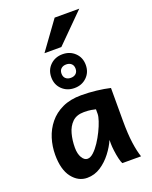

<svg xmlns="http://www.w3.org/2000/svg" viewBox="-188 -1141 988 1252"><g transform="rotate(-20 306.5 -514.5)"><path d="M571.8 0H441.9Q435.1 -11.7 428.7 -38.8Q422.4 -65.9 418.7 -95.5Q415 -125 415 -143.1V-170.9Q397 -128.9 364.7 -86.7Q332.5 -44.4 289.6 -16.1Q246.6 12.2 195.3 12.2Q133.8 12.2 91.3 -42.2Q48.8 -96.7 48.8 -200.2Q48.8 -258.3 65.9 -313.2Q83 -368.2 118.7 -412.1Q154.3 -456.1 209.5 -481.9Q264.6 -507.8 340.3 -507.8Q393.6 -507.8 446 -501.7Q498.5 -495.6 540 -485.8V-258.8Q540 -166.5 548.8 -103.8Q557.6 -41 571.8 0ZM400.4 -356.4V-388.7Q390.1 -391.1 370.6 -394.8Q351.1 -398.4 319.8 -398.4Q268.6 -398.4 239.3 -370.1Q210 -341.8 197.8 -296.4Q185.5 -251 185.5 -200.2Q185.5 -157.2 201.4 -130.6Q217.3 -104 239.3 -104Q259.8 -104 282 -124.5Q304.2 -145 325.2 -176.8Q346.2 -208.5 363.3 -243.7Q380.4 -278.8 390.4 -309.3Q400.4 -339.8 400.4 -356.4ZM366.2 -683.6Q366.2 -705.6 352.8 -717.8Q339.4 -730 317.4 -730Q295.4 -730 282 -717.8Q268.6 -705.6 268.6 -683.6Q268.6 -661.6 282 -649.4Q295.4 -637.2 317.4 -637.2Q339.4 -637.2 352.8 -649.4Q366.2 -661.6 366.2 -683.6ZM197.8 -683.6Q197.8 -734.9 231.9 -767.8Q266.1 -800.8 317.4 -800.8Q368.7 -800.8 402.8 -767.8Q437 -734.9 437 -683.6Q437 -632.3 402.8 -599.4Q368.7 -566.4 317.4 -566.4Q266.1 -566.4 231.9 -599.4Q197.8 -632.3 197.8 -683.6ZM351.6 -1042.5H522.5L327.1 -847.2H210Z"/></g></svg>

Font: Andika
Style: Bold
Weight: 700
Designer: Victor Gaultney, Annie Olsen, Julie Remington, Don Collingsworth, Eric Hays, Becca Hirsbrunner
Foundry: SIL International
Version: Version 6.101